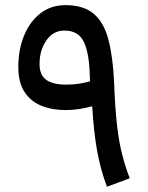

<svg xmlns="http://www.w3.org/2000/svg" viewBox="-20 -714 568 737"><path d="M334 -306.2Q308.1 -299.3 283.7 -295.4Q259.3 -291.5 231.4 -291.5Q179.2 -291.5 138.2 -308.3Q97.2 -325.2 73.7 -361.6Q50.3 -397.9 50.3 -457Q50.3 -523.4 72.3 -577.1Q94.2 -630.9 134.8 -662.6Q175.3 -694.3 231 -694.3Q300.8 -694.3 339.8 -661.1Q378.9 -627.9 396.2 -561.8Q413.6 -495.6 418 -397Q421.4 -304.7 428.5 -239.5Q435.5 -174.3 448 -124.8Q460.4 -75.2 478 -29.8L390.6 2.9Q365.2 -64.5 352.3 -137.9Q339.4 -211.4 334 -306.2ZM325.7 -401.9 324.7 -419.9Q323.2 -506.3 302.7 -551.5Q282.2 -596.7 227.1 -596.7Q184.1 -596.7 158 -558.8Q131.8 -521 131.8 -468.3Q131.8 -425.8 157.5 -407.5Q183.1 -389.2 233.4 -389.2Q259.3 -389.2 281 -392.3Q302.7 -395.5 325.7 -401.9Z"/></svg>

Font: Estedad-FD Medium
Style: Regular
Weight: 500
Designer: Amin Abedi
Version: Version 7.3